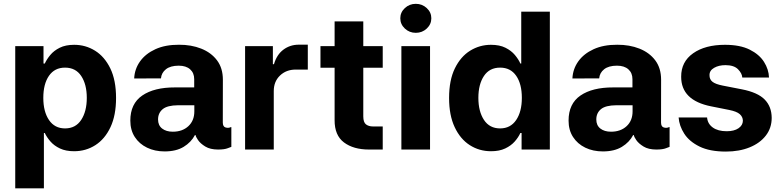

<svg xmlns="http://www.w3.org/2000/svg" viewBox="-20 -789 4127 1013"><path d="M60.4 204.5V-545.5H209.5V-453.8H216.3Q226.6 -476.2 245.4 -498.9Q264.2 -521.7 295.1 -537.1Q326 -552.6 371.4 -552.6Q431.5 -552.6 481.5 -521.5Q531.6 -490.4 562 -428.1Q592.3 -365.8 592.3 -272Q592.3 -180.8 562.9 -118.1Q533.4 -55.4 483.3 -23.3Q433.2 8.9 371.1 8.9Q327.1 8.9 296.3 -5.7Q265.6 -20.2 246.3 -42.4Q226.9 -64.6 216.3 -87.4H211.6V204.5ZM208.5 -272.7Q208.5 -199.9 238.5 -155.7Q268.5 -111.5 323.2 -111.5Q378.9 -111.5 408.4 -156.4Q437.9 -201.3 437.9 -272.7Q437.9 -343.8 408.6 -388Q379.3 -432.2 323.2 -432.2Q268.1 -432.2 238.3 -389Q208.5 -345.9 208.5 -272.7Z M848.7 9.9Q796.9 9.9 755.9 -9.9Q714.8 -29.8 691.2 -66.2Q667.6 -102.6 667.6 -152.7Q667.6 -241.8 730.5 -285Q793.3 -328.1 903.4 -327.8H1004.6V-371.4Q1004.6 -404.1 983.1 -423.3Q961.6 -442.5 922.9 -442.5Q879.3 -442.5 855.5 -423.7Q831.7 -404.8 829.2 -375.4L687.9 -375Q690.3 -425.1 719.1 -465.4Q747.9 -505.7 800.1 -529.5Q852.3 -553.3 924.4 -552.9Q989 -553.3 1041.5 -532.5Q1094.1 -511.7 1125 -470.7Q1155.9 -429.7 1155.9 -368.3L1155.5 -142.8Q1155.5 -120.4 1170.5 -116.3Q1185.4 -112.2 1197.8 -118.3H1200.6V-14.2Q1199.2 -14.2 1181.8 -7.1Q1164.4 0 1130.7 0Q1089.1 0 1063 -16Q1036.9 -32 1024.7 -50.2Q1012.4 -68.5 1012.4 -75.3V-76H1008.2Q988.6 -38.4 948.9 -14.2Q909.1 9.9 848.7 9.9ZM891.7 -94.1Q942.1 -94.1 973.7 -123.2Q1005.3 -152.3 1005.3 -201.7V-233.7H920.1Q862.6 -233.3 838.2 -212.9Q813.9 -192.5 813.9 -158.7Q813.9 -127.5 835.4 -110.8Q856.9 -94.1 891.7 -94.1Z M1273.1 0V-545.5H1419.7V-450.3H1425.4Q1440.3 -501.1 1475.5 -527.2Q1510.7 -553.3 1556.5 -553.3H1604V-421.9H1540.1Q1490.1 -421.9 1457.2 -390.4Q1424.4 -359 1424.4 -308.6V0Z M1999.3 -545.5V-431.8H1896.7V-175.4Q1896.7 -143.8 1910.9 -132.8Q1925.1 -121.8 1947.8 -121.8H1999.3V0H1927.2Q1844.8 0 1794.9 -37.5Q1745 -74.9 1745.4 -155.2V-431.8H1670.8V-545.5H1745.4V-676.1H1896.7V-545.5Z M2097.7 0V-545.5H2248.9V0ZM2173.7 -615.8Q2140.3 -615.8 2116.1 -638.3Q2092 -660.9 2092 -692.5Q2092 -724.1 2116.1 -746.4Q2140.3 -768.8 2173.7 -768.8Q2207.4 -768.8 2231.5 -746.4Q2255.7 -724.1 2255.7 -692.5Q2255.7 -660.9 2231.5 -638.3Q2207.4 -615.8 2173.7 -615.8Z M2570.7 8.9Q2508.5 8.9 2458.5 -23.3Q2408.4 -55.4 2378.9 -118.1Q2349.4 -180.8 2349.4 -272Q2349.4 -365.8 2379.8 -428.1Q2410.2 -490.4 2460.4 -521.5Q2510.7 -552.6 2570.3 -552.6Q2616.1 -552.6 2646.8 -537.1Q2677.6 -521.7 2696.6 -498.9Q2715.6 -476.2 2725.5 -453.8H2730.1V-727.3H2881V0H2731.9V-87.4H2725.5Q2715.2 -64.6 2695.7 -42.4Q2676.1 -20.2 2645.4 -5.7Q2614.7 8.9 2570.7 8.9ZM2618.6 -111.5Q2673.3 -111.5 2703.3 -155.7Q2733.3 -199.9 2733.3 -272.7Q2733.3 -345.9 2703.5 -389Q2673.7 -432.2 2618.6 -432.2Q2562.5 -432.2 2533.2 -388Q2503.9 -343.8 2503.9 -272.7Q2503.9 -201.3 2533.4 -156.4Q2562.9 -111.5 2618.6 -111.5Z M3160.9 9.9Q3109 9.9 3068 -9.9Q3027 -29.8 3003.4 -66.2Q2979.8 -102.6 2979.8 -152.7Q2979.8 -241.8 3042.6 -285Q3105.5 -328.1 3215.6 -327.8H3316.8V-371.4Q3316.8 -404.1 3295.3 -423.3Q3273.8 -442.5 3235.1 -442.5Q3191.4 -442.5 3167.6 -423.7Q3143.8 -404.8 3141.3 -375.4L3000 -375Q3002.5 -425.1 3031.2 -465.4Q3060 -505.7 3112.2 -529.5Q3164.4 -553.3 3236.5 -552.9Q3301.1 -553.3 3353.7 -532.5Q3406.2 -511.7 3437.1 -470.7Q3468 -429.7 3468 -368.3L3467.7 -142.8Q3467.7 -120.4 3482.6 -116.3Q3497.5 -112.2 3509.9 -118.3H3512.8V-14.2Q3511.4 -14.2 3494 -7.1Q3476.6 0 3442.8 0Q3401.3 0 3375.2 -16Q3349.1 -32 3336.8 -50.2Q3324.6 -68.5 3324.6 -75.3V-76H3320.3Q3300.8 -38.4 3261 -14.2Q3221.2 9.9 3160.9 9.9ZM3203.8 -94.1Q3254.3 -94.1 3285.9 -123.2Q3317.5 -152.3 3317.5 -201.7V-233.7H3232.2Q3174.7 -233.3 3150.4 -212.9Q3126.1 -192.5 3126.1 -158.7Q3126.1 -127.5 3147.5 -110.8Q3169 -94.1 3203.8 -94.1Z M4037.3 -380H3896.3Q3895.2 -401.6 3873.9 -423.5Q3852.6 -445.3 3807.5 -445.3Q3772.4 -445.3 3747.7 -431.1Q3723 -416.9 3723.4 -392.8Q3723 -370 3739.2 -357.4Q3755.3 -344.8 3793.3 -337.4L3893.8 -317.8Q3977.6 -301.5 4014.4 -264Q4051.1 -226.6 4051.5 -167.3Q4051.5 -113.6 4020.4 -73.5Q3989.3 -33.4 3934.8 -11.4Q3880.3 10.7 3809.7 10.7Q3724.8 10.7 3670.8 -15.8Q3616.8 -42.3 3590.2 -83.6Q3563.6 -125 3560.4 -169.4H3710.6Q3713.1 -136.4 3740.4 -116.5Q3767.8 -96.6 3813.9 -96.6Q3853.3 -96.6 3876.2 -112.2Q3899.1 -127.8 3899.5 -152Q3899.1 -172.6 3883 -186.8Q3866.8 -201 3827.8 -208.8L3731.5 -228Q3573.5 -259.6 3573.9 -384.2Q3573.5 -463.1 3636.9 -507.8Q3700.3 -552.6 3805 -552.6Q3884.6 -552.6 3935.4 -527.2Q3986.2 -501.8 4011 -462.4Q4035.9 -422.9 4037.3 -380Z"/></svg>

Font: Inter Zeller
Style: Bold
Weight: 700
Designer: Rasmus Andersson; Joe Bland
Foundry: zeller
Version: Version 3.015;git-dec3a8cb1